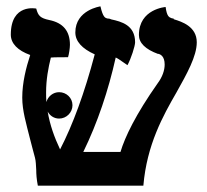

<svg xmlns="http://www.w3.org/2000/svg" viewBox="-20 -584 652 604"><path d="M599 -451C599 -501 551 -516 528 -523C527 -523 526 -524 526 -524H528C527 -525 525 -526 519 -527C512 -530 505 -532 501 -562C501 -562 417 -556 417 -474C417 -449 437 -429 478 -414C478 -415 478 -415 478 -415C478 -415 478 -415 478 -415C484 -413 498 -408 498 -381C498 -363 491 -342 476 -322C407 -224 373 -153 359 -106H242C287 -198 321 -300 344 -403C349 -401 354 -398 381 -379C392 -399 405 -439 405 -451C405 -505 362 -516 330 -523C328 -524 327 -524 325 -525C323 -525 320 -526 317 -526C311 -528 304 -529 296 -564C296 -564 217 -553 217 -482C217 -454 238 -431 278 -413C246 -292 209 -191 169 -114C151 -152 137 -191 130 -233C137 -220 150 -211 166 -211C189 -211 208 -230 208 -253C208 -276 189 -294 166 -294C147 -294 131 -281 126 -263C125 -273 125 -283 125 -293C125 -334 132 -371 140 -403H141C150 -404 179 -404 194 -404C197 -413 200 -433 200 -443C200 -486 179 -512 135 -521C107 -527 100 -534 94 -557C94 -557 14 -574 14 -475C14 -447 36 -425 75 -411C62 -371 50 -324 50 -277C50 -236 62 -197 75 -145C80 -127 84 -109 90 -88C93 -77 93 -64 94 -49C94 -36 95 -21 99 0H431C442 -129 493 -220 535 -293C568 -352 599 -407 599 -451Z"/></svg>

Font: Libertinus Serif Semibold
Style: Regular
Weight: 600
Designer: Philipp H. Poll, Khaled Hosny
Foundry: Caleb Maclennan
Version: Version 7.050;RELEASE